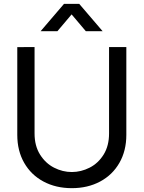

<svg xmlns="http://www.w3.org/2000/svg" viewBox="-20 -965 748 1000"><path d="M279 -802.5H191.5L313.5 -945H392.5L514.5 -802.5H427L353 -890ZM70 -262.5V-719.5L160 -720V-270Q160 -205.5 188.5 -160Q217 -114.5 261.5 -91.8Q306 -69 354 -69Q402 -69 446.8 -91.8Q491.5 -114.5 519.8 -160Q548 -205.5 548 -270V-720H638V-262.5Q638 -180 602 -117Q566 -54 501.5 -19.5Q437 15 354 15Q271 15 206.5 -19.5Q142 -54 106 -116.8Q70 -179.5 70 -262.5Z"/></svg>

Font: CCSD_manrope Medium
Style: Regular
Weight: 500
Designer: Mikhail Sharanda
Foundry: Mikhail Sharanda
Version: Version 4.503